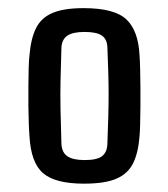

<svg xmlns="http://www.w3.org/2000/svg" viewBox="-20 -828 414 472"><path d="M186.5 -376.5Q116 -376.5 86 -402.2Q56 -428 52.5 -493Q51.5 -504.5 50.8 -524.2Q50 -544 49.8 -567.8Q49.5 -591.5 49.8 -615.5Q50 -639.5 50.5 -660Q51 -680.5 52.5 -692.5Q56 -734 68.8 -759.2Q81.5 -784.5 109.2 -796.2Q137 -808 185.5 -808Q261.5 -808 290.8 -780.2Q320 -752.5 323 -692.5Q324 -679.5 324.5 -658.8Q325 -638 325.2 -613.5Q325.5 -589 325.2 -565.2Q325 -541.5 324.5 -522.2Q324 -503 323 -493Q320 -453 307.5 -427.2Q295 -401.5 266.8 -389Q238.5 -376.5 186.5 -376.5ZM188 -434.5Q218.5 -434.5 231 -444.2Q243.5 -454 244 -475Q245.5 -512.5 246.2 -541.8Q247 -571 247 -597Q247 -623 246.2 -650.2Q245.5 -677.5 244 -711Q243.5 -731.5 230.5 -740.5Q217.5 -749.5 188 -749.5Q159.5 -749.5 145.8 -740.5Q132 -731.5 131 -710.5Q129.5 -665 128.8 -629.5Q128 -594 128.8 -558Q129.5 -522 131 -474.5Q132 -453 145.8 -443.8Q159.5 -434.5 188 -434.5Z"/></svg>

Font: Big Shoulders Text Thin SemiBold
Style: Regular
Weight: 600
Version: Version 2.002